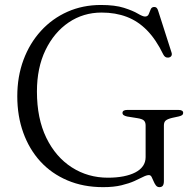

<svg xmlns="http://www.w3.org/2000/svg" viewBox="-20 -735 788 772"><path d="M639 -7.5Q639 6 634.5 11.8Q630 17.5 621 17.5Q612 17.5 606.5 10Q601 2.5 597.2 -7Q593.5 -16.5 589.5 -23.8Q585.5 -31 579 -31Q569.5 -31 555.5 -23.8Q541.5 -16.5 520.2 -7Q499 2.5 468.2 10Q437.5 17.5 394.5 17.5Q315 17.5 251 -9.8Q187 -37 142.2 -86Q97.5 -135 73.5 -201.8Q49.5 -268.5 49.5 -348Q49.5 -427.5 74.5 -494.5Q99.5 -561.5 144.8 -611Q190 -660.5 251.5 -687.8Q313 -715 385.5 -715Q442.5 -715 478.5 -703.5Q514.5 -692 534.2 -680.2Q554 -668.5 563 -668.5Q574 -668.5 578 -678Q582 -687.5 585.8 -697.2Q589.5 -707 600.5 -707Q606 -707 609.8 -703.5Q613.5 -700 616 -691.5L669.5 -524.5Q672.5 -516 669 -510.2Q665.5 -504.5 657 -503.5Q650.5 -502.5 645.2 -505.8Q640 -509 636.5 -516Q607.5 -576 571.2 -613Q535 -650 489.8 -667.2Q444.5 -684.5 388.5 -684.5Q315 -684.5 256.2 -644.8Q197.5 -605 163 -533.8Q128.5 -462.5 128.5 -367Q128.5 -258.5 166.2 -181Q204 -103.5 268.8 -62Q333.5 -20.5 414 -20.5Q448.5 -20.5 476.5 -26Q504.5 -31.5 524.2 -41.8Q544 -52 554.8 -67.5Q565.5 -83 565.5 -103V-230.5Q565.5 -244 558.5 -250.5Q551.5 -257 532 -260L491.5 -266.5Q482 -268.5 477.2 -272Q472.5 -275.5 472.5 -281Q472.5 -287 477.5 -290Q482.5 -293 492 -293H697Q707 -293 711.8 -290Q716.5 -287 716.5 -281Q716.5 -276 713 -272.8Q709.5 -269.5 699.5 -267L672 -261Q653.5 -256.5 646.2 -250.2Q639 -244 639 -230.5Z"/></svg>

Font: Fraunces Light
Style: Regular
Weight: 300
Version: Version 1.000;[b76b70a41]